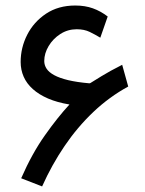

<svg xmlns="http://www.w3.org/2000/svg" viewBox="-20 -668 527 699"><path d="M232.9 -287.6Q190.4 -241.7 143.6 -175.5Q96.7 -109.4 57.1 -19L133.3 10.7Q168.5 -67.9 215.1 -136.5Q261.7 -205.1 319.8 -260.3Q377.9 -315.4 446.8 -353L424.8 -432.1Q400.9 -419.9 383.5 -410.4Q366.2 -400.9 349.4 -390.6Q332.5 -380.4 309.1 -365.7Q308.1 -365.2 307.1 -365Q306.2 -364.7 305.2 -364.7Q259.8 -368.7 228.3 -376.2Q196.8 -383.8 177.5 -394.3Q158.2 -404.8 149.7 -417.7Q141.1 -430.7 141.1 -445.8Q141.1 -473.6 157 -500.2Q172.9 -526.9 199.7 -544.2Q226.6 -561.5 259.3 -561.5Q286.6 -561.5 306.6 -551.8Q326.7 -542 345.2 -530.8L372.1 -607.9Q346.7 -627.4 318.1 -637.7Q289.6 -647.9 253.9 -647.9Q192.4 -647.9 147.7 -618.2Q103 -588.4 79.1 -541.5Q55.2 -494.6 55.2 -442.4Q55.2 -413.6 66.2 -388.7Q77.1 -363.8 99.4 -343.8Q121.6 -323.7 155 -309.3Q188.5 -294.9 232.9 -287.6Z"/></svg>

Font: Vazirmatn RD NL
Style: Regular
Weight: 400
Designer: Saber Rastikerdar
Foundry: Saber Rastikerdar
Version: Version 32.101